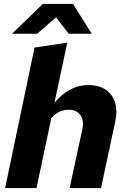

<svg xmlns="http://www.w3.org/2000/svg" viewBox="-20 -953 646 973"><path d="M6 0 155 -712 321 -737 256 -432Q331 -522 429 -522Q481 -522 515.5 -498.5Q550 -475 563 -433.5Q576 -392 564 -337L492 0H333L397 -297Q407 -341 388 -369Q369 -397 328 -397Q304 -397 282.5 -387Q261 -377 240 -355L165 0ZM41 -782 197 -933H350L445 -782H328L264 -865L168 -782Z"/></svg>

Font: Red Hat Text VF
Style: Italic
Weight: 400
Italic angle: -12°
Designer: Pentagram, MCKL
Foundry: Pentagram, MCKL
Version: Version 1.023